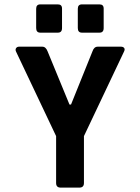

<svg xmlns="http://www.w3.org/2000/svg" viewBox="-20 -856 640 876"><path d="M145 -728V-816Q145 -836 164 -836H244Q263 -836 263 -817V-728Q263 -707 244 -707H164Q145 -707 145 -728ZM335 -728V-816Q335 -836 354 -836H434Q453 -836 453 -817V-728Q453 -707 434 -707H354Q335 -707 335 -728ZM342 0H257Q236 0 236 -21V-235L53 -621Q49 -630 53.5 -636.5Q58 -643 67 -643H173Q189 -643 197 -622L297 -379H304L402 -622Q409 -643 426 -643H532Q542 -643 546.5 -637Q551 -631 546 -621L363 -235V-21Q363 0 342 0Z"/></svg>

Font: RajdhaniMono
Style: Bold
Weight: 700
Monospace: yes
Designer: Satya Rajpurohit, Jyotish Sonowal
Foundry: Indian Type Foundry
Version: Version 1.201;PS 1.0;hotconv 1.0.78;makeotf.lib2.5.61930; tt